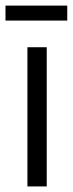

<svg xmlns="http://www.w3.org/2000/svg" viewBox="-30 -669 262 689"><path d="M0 0ZM-10.3 -595.2V-648.9H211.4V-595.2ZM68.4 0V-499.5H137.7V0Z"/></svg>

Font: Pontano Sans
Style: Regular
Weight: 400
Foundry: vernon adams
Version: 1.0